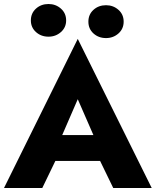

<svg xmlns="http://www.w3.org/2000/svg" viewBox="-21 -938 777 958"><path d="M184 -135H554L543 -264H196ZM367 -443 466 -216 460 -173 544 0H736L367 -744L-1 0H190L277 -180L269 -217ZM420 -830Q420 -794 445.5 -771Q471 -748 508 -748Q544 -748 570 -771Q596 -794 596 -830Q596 -866 570 -889Q544 -912 508 -912Q471 -912 445.5 -889Q420 -866 420 -830ZM133 -836Q133 -801 158.5 -778Q184 -755 221 -755Q257 -755 283 -778Q309 -801 309 -836Q309 -872 283 -895Q257 -918 221 -918Q184 -918 158.5 -895Q133 -872 133 -836Z"/></svg>

Font: Jost
Style: Bold
Weight: 700
Version: Version 3.710